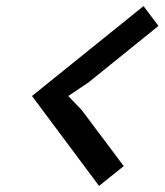

<svg xmlns="http://www.w3.org/2000/svg" viewBox="-20 -720 541 630"><path d="M386 -175 305 -110 85 -405 451 -700 500 -635 271 -450 204 -405 248 -359Z"/></svg>

Font: TypoPRO Sinkin Sans
Style: 400 Italic
Weight: 400
Italic angle: -112°
Designer: Keith Bates
Foundry: K-Type
Version: Sinkin Sans (version 1.0)  by Keith Bates   •   © 2014   www